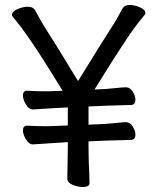

<svg xmlns="http://www.w3.org/2000/svg" viewBox="-20 -735 640 770"><path d="M252 -304Q213 -303 113 -296H112Q96 -296 84 -316Q72 -336 72 -352Q72 -371 88 -371H90Q127 -369 149 -369H177Q191 -369 204 -370Q204 -370 231 -371Q120 -553 64 -627Q47 -649 32 -667Q28 -671 28 -676Q28 -689 50 -698.5Q72 -708 92 -708Q112 -708 120 -695Q129 -680 137.5 -663.5Q146 -647 167 -614Q205 -555 293 -410Q358 -516 381 -552L433 -634Q446 -654 454.5 -670.5Q463 -687 472 -702Q480 -715 500 -715Q520 -715 541.5 -705.5Q563 -696 563 -683Q563 -678 559 -674Q523 -631 495 -589Q427 -487 359 -376L402 -378Q419 -379 446.5 -382Q474 -385 485 -385Q501 -385 512 -368Q523 -351 523 -335Q523 -314 505 -314L403 -311L335 -308V-235L402 -238Q419 -239 446.5 -242Q474 -245 485 -245Q501 -245 512 -228Q523 -211 523 -195Q523 -174 505 -174L403 -171L335 -168V-146Q335 -120 336 -84Q339 -26 339 -1Q339 15 312 15Q294 15 273 7Q250 -2 250 -19L252 -147V-165L205 -162L113 -156H112Q96 -156 84 -176Q72 -196 72 -212Q72 -231 88 -231H90Q127 -229 149 -229H177Q191 -229 204 -230Q204 -230 252 -232Z"/></svg>

Font: Moon Stars Kai
Style: Bold
Weight: 700
Designer: GuiWonder
Version: Version 1.101